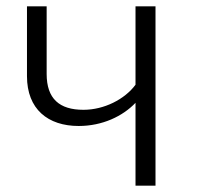

<svg xmlns="http://www.w3.org/2000/svg" viewBox="-20 -585 622 605"><path d="M407 -565V-318C373 -272 308 -239 243 -239C167 -239 127 -274 127 -352V-565H65V-345C65 -241 131 -188 228 -188C303 -188 367 -219 407 -261V0H470V-565Z"/></svg>

Font: Glow Sans SC Normal
Style: Regular
Weight: 400
Designer: Ryoko NISHIZUKA (kana, bopomofo & ideographs); Paul D. Hunt (Latin, Greek & Cyrillic); Sandoll Communications, Soo-young
Version: Version 0.93